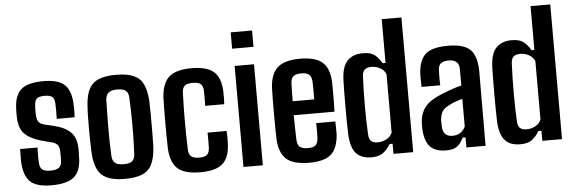

<svg xmlns="http://www.w3.org/2000/svg" viewBox="-51 -964 3393 1136"><g transform="rotate(-5 1646.0 -395.5)"><path d="M213 9Q124 9 87 -27Q50 -63 46 -145Q46 -168 46 -188Q46 -208 47 -221H150Q149 -189 149 -168.5Q149 -148 150 -133Q151 -102 166 -90Q181 -78 213 -78Q249 -78 265.5 -90.5Q282 -103 282 -134Q283 -160 282 -183Q282 -208 273 -222Q264 -236 240 -243L175 -260Q109 -279 77 -312Q45 -345 44 -411Q43 -434 44 -453Q45 -536 84 -572.5Q123 -609 219 -609Q307 -609 344.5 -573.5Q382 -538 385 -457Q386 -449 386 -433.5Q386 -418 385.5 -403Q385 -388 384 -380H278Q279 -401 279 -428Q279 -455 278 -470Q277 -498 264.5 -510Q252 -522 219 -522Q185 -522 172 -510.5Q159 -499 158 -469Q157 -464 156.5 -453Q156 -442 157 -422Q157 -393 165.5 -376.5Q174 -360 202 -353L261 -339Q326 -323 358.5 -289Q391 -255 391 -188Q391 -176 390.5 -165.5Q390 -155 390 -142Q389 -62 349 -26.5Q309 9 213 9Z M650 9Q552 9 511.5 -30.5Q471 -70 466 -162Q465 -187 464 -222.5Q463 -258 463 -297Q463 -336 463.5 -373.5Q464 -411 466 -438Q471 -532 511.5 -570.5Q552 -609 650 -609Q716 -609 755 -591.5Q794 -574 811.5 -536.5Q829 -499 833 -438Q834 -403 834.5 -352.5Q835 -302 834.5 -250.5Q834 -199 833 -162Q829 -101 811 -63Q793 -25 754 -8Q715 9 650 9ZM650 -78Q687 -78 701.5 -92Q716 -106 717 -135Q721 -224 721 -301.5Q721 -379 717 -466Q716 -495 701 -508.5Q686 -522 650 -522Q613 -522 597 -507.5Q581 -493 580 -465Q578 -394 577.5 -307.5Q577 -221 581 -135Q582 -106 597.5 -92Q613 -78 650 -78Z M918 -145Q917 -175 916.5 -216Q916 -257 916 -301Q916 -345 916.5 -385Q917 -425 918 -453Q924 -537 965.5 -573Q1007 -609 1098 -609Q1189 -609 1230 -573.5Q1271 -538 1274 -457Q1275 -439 1274.5 -415.5Q1274 -392 1273 -380H1160Q1161 -400 1160.5 -426Q1160 -452 1160 -470Q1159 -497 1145.5 -509.5Q1132 -522 1098 -522Q1064 -522 1050 -510Q1036 -498 1035 -469Q1032 -377 1032 -299.5Q1032 -222 1035 -133Q1036 -103 1050.5 -90.5Q1065 -78 1099 -78Q1133 -78 1146 -91Q1159 -104 1160 -134Q1160 -152 1160.5 -172Q1161 -192 1160 -221H1273Q1274 -209 1274.5 -185.5Q1275 -162 1274 -145Q1271 -63 1230 -27Q1189 9 1099 9Q1004 9 963.5 -27.5Q923 -64 918 -145Z M1348 -703V-800H1475V-703ZM1354 0V-600H1469V0Z M1805 -221H1919Q1919 -210 1919.5 -186Q1920 -162 1920 -146Q1915 -63 1875 -27Q1835 9 1745 9Q1650 9 1609 -27.5Q1568 -64 1563 -146Q1562 -175 1561.5 -216Q1561 -257 1561 -301Q1561 -345 1561.5 -385Q1562 -425 1563 -453Q1568 -537 1610.5 -573Q1653 -609 1743 -609Q1834 -609 1875 -573Q1916 -537 1920 -457Q1920 -446 1920.5 -416Q1921 -386 1920.5 -349Q1920 -312 1919 -279H1677Q1677 -244 1678 -208Q1679 -172 1680 -133Q1681 -103 1696 -90.5Q1711 -78 1744 -78Q1777 -78 1790 -90.5Q1803 -103 1805 -134Q1806 -149 1806 -171Q1806 -193 1805 -221ZM1743 -522Q1709 -522 1695 -509Q1681 -496 1680 -469Q1679 -442 1678.5 -415.5Q1678 -389 1678 -362H1806Q1806 -396 1806 -427.5Q1806 -459 1805 -469Q1803 -498 1788.5 -510Q1774 -522 1743 -522Z M2245 -800H2362V0H2245V-60H2227Q2207 -27 2182.5 -9Q2158 9 2114 9Q2053 9 2022.5 -25.5Q1992 -60 1988 -139Q1987 -172 1986.5 -214.5Q1986 -257 1986 -302Q1986 -347 1986.5 -388.5Q1987 -430 1988 -461Q1991 -541 2024 -575Q2057 -609 2116 -609Q2161 -609 2184.5 -591.5Q2208 -574 2228 -540H2245ZM2160 -76Q2186 -76 2210.5 -89Q2235 -102 2245 -127V-473Q2235 -498 2210.5 -511Q2186 -524 2160 -524Q2132 -524 2119 -511.5Q2106 -499 2105 -473Q2101 -389 2101 -297Q2101 -205 2105 -131Q2106 -101 2118.5 -88.5Q2131 -76 2160 -76Z M2559 7Q2496 7 2465 -23.5Q2434 -54 2428 -124Q2428 -135 2427.5 -148Q2427 -161 2428 -171Q2432 -228 2462.5 -264.5Q2493 -301 2569 -331Q2596 -342 2622.5 -351Q2649 -360 2680 -368V-465Q2680 -522 2617 -522Q2588 -522 2572.5 -510.5Q2557 -499 2556 -471Q2555 -461 2555 -441.5Q2555 -422 2555 -404Q2555 -386 2556 -380H2445Q2444 -394 2444 -415.5Q2444 -437 2444 -457Q2448 -536 2486 -572.5Q2524 -609 2621 -609Q2719 -609 2756 -569Q2793 -529 2793 -440L2792 0H2678V-60H2661Q2645 -26 2623 -9.5Q2601 7 2559 7ZM2603 -76Q2656 -76 2679 -124V-289Q2659 -283 2638.5 -276Q2618 -269 2596 -257Q2564 -242 2554 -219.5Q2544 -197 2543 -170Q2543 -148 2544 -132Q2548 -76 2603 -76Z M3129 -800H3246V0H3129V-60H3111Q3091 -27 3066.5 -9Q3042 9 2998 9Q2937 9 2906.5 -25.5Q2876 -60 2872 -139Q2871 -172 2870.5 -214.5Q2870 -257 2870 -302Q2870 -347 2870.5 -388.5Q2871 -430 2872 -461Q2875 -541 2908 -575Q2941 -609 3000 -609Q3045 -609 3068.5 -591.5Q3092 -574 3112 -540H3129ZM3044 -76Q3070 -76 3094.5 -89Q3119 -102 3129 -127V-473Q3119 -498 3094.5 -511Q3070 -524 3044 -524Q3016 -524 3003 -511.5Q2990 -499 2989 -473Q2985 -389 2985 -297Q2985 -205 2989 -131Q2990 -101 3002.5 -88.5Q3015 -76 3044 -76Z"/></g></svg>

Font: Big Shoulders Text
Style: Bold
Weight: 700
Designer: Patric King
Foundry: XO Type Co
Version: Version 1.000; ttfautohint (v1.8.2)